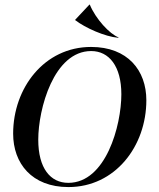

<svg xmlns="http://www.w3.org/2000/svg" viewBox="-20 -786 678 818"><path d="M271.5 11C470.5 11 603.5 -163 603.5 -359C603.5 -486 524 -586 368 -586C169 -586 36 -411.5 36 -216.5C36 -90 115.5 11 271.5 11ZM271 -7C195 -7 143 -68.5 143 -191C143 -321.5 209 -568.5 368.5 -568.5C444.5 -568.5 497 -504 497 -384.5C497 -251 431 -7 271 -7ZM362.5 -766.5H361L301 -702.5L300 -700.5C343.5 -667 427 -630 483.5 -625L485.5 -626.5C447 -641 387.5 -705.5 362.5 -766.5Z"/></svg>

Font: Beautique Display Thin
Style: Bold
Weight: 500
Italic angle: -12°
Designer: Nhat-Quang Ngo
Version: Version 1.100;Glyphs 3.2.3 (3260)